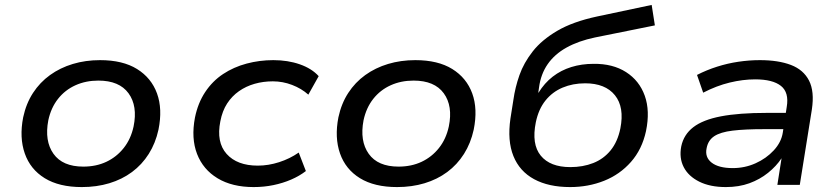

<svg xmlns="http://www.w3.org/2000/svg" viewBox="-20 -750 3406 779"><path d="M312 9Q220 9 161.5 -27Q103 -63 80.5 -127.5Q58 -192 74 -274Q86 -330 114 -373Q142 -416 183 -445.5Q224 -475 275.5 -490.5Q327 -506 386 -506Q478 -506 536 -470Q594 -434 617 -371Q640 -308 623 -224Q611 -169 583.5 -125.5Q556 -82 515.5 -52Q475 -22 423.5 -6.5Q372 9 312 9ZM318 -74Q370 -74 411.5 -93.5Q453 -113 482 -149.5Q511 -186 522 -237Q539 -320 501.5 -371.5Q464 -423 379 -423Q328 -423 286 -404Q244 -385 215.5 -349Q187 -313 176 -262Q160 -178 197 -126Q234 -74 318 -74Z M1009 9Q922 9 863 -26.5Q804 -62 779.5 -125.5Q755 -189 771 -273Q783 -332 812.5 -376.5Q842 -421 885 -449.5Q928 -478 980.5 -492Q1033 -506 1089 -506Q1148 -506 1196.5 -489Q1245 -472 1273 -441L1231 -366Q1203 -391 1165 -405.5Q1127 -420 1087 -420Q1048 -420 1013 -410Q978 -400 949.5 -380Q921 -360 901.5 -330Q882 -300 874 -258Q857 -173 899.5 -125.5Q942 -78 1026 -78Q1069 -78 1112.5 -92Q1156 -106 1192 -131L1221 -56Q1195 -36 1161.5 -21.5Q1128 -7 1089.5 1Q1051 9 1009 9Z M1591 9Q1499 9 1440.5 -27Q1382 -63 1359.5 -127.5Q1337 -192 1353 -274Q1365 -330 1393 -373Q1421 -416 1462 -445.5Q1503 -475 1554.5 -490.5Q1606 -506 1665 -506Q1757 -506 1815 -470Q1873 -434 1896 -371Q1919 -308 1902 -224Q1890 -169 1862.5 -125.5Q1835 -82 1794.5 -52Q1754 -22 1702.5 -6.5Q1651 9 1591 9ZM1597 -74Q1649 -74 1690.5 -93.5Q1732 -113 1761 -149.5Q1790 -186 1801 -237Q1818 -320 1780.5 -371.5Q1743 -423 1658 -423Q1607 -423 1565 -404Q1523 -385 1494.5 -349Q1466 -313 1455 -262Q1439 -178 1476 -126Q1513 -74 1597 -74Z M2293 9Q2206 9 2147 -23Q2088 -55 2063 -117Q2038 -179 2051 -269L2063 -345Q2070 -395 2087.5 -445Q2105 -495 2141.5 -541.5Q2178 -588 2241 -625Q2304 -662 2402 -683L2624 -730L2637 -647L2394 -598Q2327 -584 2278.5 -557Q2230 -530 2202 -489.5Q2174 -449 2167 -395L2164 -374H2165Q2189 -413 2222.5 -439Q2256 -465 2298 -478Q2340 -491 2388 -491Q2466 -492 2520 -457.5Q2574 -423 2596 -361.5Q2618 -300 2601 -218Q2585 -144 2540 -93Q2495 -42 2431 -16.5Q2367 9 2293 9ZM2294 -72Q2345 -72 2387 -88.5Q2429 -105 2457.5 -140Q2486 -175 2497 -229Q2514 -315 2475 -363.5Q2436 -412 2354 -412Q2304 -412 2262.5 -394.5Q2221 -377 2193 -342Q2165 -307 2154 -254Q2136 -165 2174 -118.5Q2212 -72 2294 -72Z M2925 9Q2861 9 2817 -13Q2773 -35 2754 -72Q2735 -109 2744 -156Q2754 -204 2793 -234Q2832 -264 2905 -278Q2978 -292 3091 -292H3187L3177 -226H3081Q3002 -226 2952.5 -220Q2903 -214 2878 -197.5Q2853 -181 2847 -149Q2839 -112 2867.5 -90Q2896 -68 2953 -68Q3002 -68 3045.5 -87.5Q3089 -107 3119.5 -140Q3150 -173 3156 -212L3172 -316Q3182 -375 3148.5 -401.5Q3115 -428 3044 -428Q2994 -428 2940.5 -415Q2887 -402 2833 -374L2808 -446Q2847 -466 2889.5 -479.5Q2932 -493 2976 -499.5Q3020 -506 3063 -506Q3138 -506 3189 -486.5Q3240 -467 3262.5 -423Q3285 -379 3274 -306L3225 0H3134L3151 -108Q3130 -76 3096.5 -49Q3063 -22 3020.5 -6.5Q2978 9 2925 9Z"/></svg>

Font: Nunito Sans 7pt SemiExpanded Medium
Style: Italic
Weight: 500
Width: 6
Italic angle: -9°
Designer: Vernon Adams
Foundry: Vernon Adams
Version: Version 3.101;gftools[0.9.27]